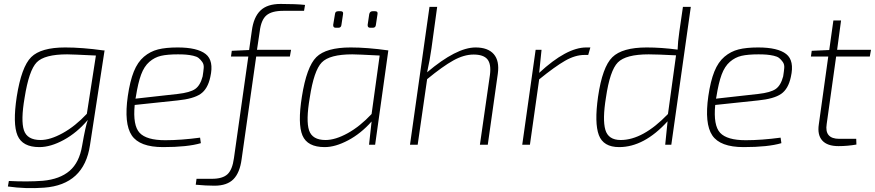

<svg xmlns="http://www.w3.org/2000/svg" viewBox="-20 -735 4443 975"><path d="M511 -479 437 2Q407 203 204 218Q111 225 20 212L25 184Q120 189 198 183Q284 175 333.5 132.5Q383 90 397 5Q415 -98 426 -126Q371 -61 304 -24.5Q237 12 180 12Q94 12 69 -47Q44 -106 65 -244Q89 -396 138.5 -445Q188 -494 311 -494Q397 -494 505 -479ZM421 -157 467 -453Q345 -459 321 -459Q206 -459 166.5 -418.5Q127 -378 105 -239Q85 -123 101.5 -73.5Q118 -24 186 -24Q235 -24 298.5 -59Q362 -94 421 -157Z M996 -36 1000 -8Q932 12 808 12Q689 12 649 -47.5Q609 -107 629 -247Q640 -323 659.5 -371.5Q679 -420 711 -447Q743 -474 782.5 -484Q822 -494 882 -494Q982 -494 1024.5 -460.5Q1067 -427 1048 -344Q1035 -283 998.5 -258Q962 -233 882 -225L664 -202Q654 -98 689 -60.5Q724 -23 819 -23Q899 -23 996 -36ZM668 -234 883 -258Q945 -265 971 -283Q997 -301 1009 -347Q1013 -372 1014.5 -390Q1016 -408 1007 -420.5Q998 -433 988.5 -440.5Q979 -448 961 -452Q943 -456 925.5 -457.5Q908 -459 884 -459Q830 -459 797.5 -451.5Q765 -444 738.5 -421Q712 -398 696.5 -356Q681 -314 670 -244Z M1524 -680H1418Q1360 -680 1333 -657Q1306 -634 1299 -576L1285 -482H1458L1452 -448H1281L1207 73Q1198 142 1165.5 175Q1133 208 1069 208Q1026 208 974 203L978 173H1056Q1110 173 1135 150Q1160 127 1168 68L1241 -448H1153L1157 -477L1245 -481L1259 -580Q1268 -648 1302.5 -681.5Q1337 -715 1405 -715Q1484 -715 1529 -710Z M1698 -594H1685Q1671 -594 1672 -609L1681 -663Q1682 -678 1697 -678H1710Q1725 -678 1722 -663L1714 -610Q1713 -594 1698 -594ZM1873 -594H1860Q1846 -594 1847 -609L1855 -663Q1858 -678 1872 -678H1885Q1900 -678 1897 -663L1889 -610Q1888 -594 1873 -594ZM1885 0H1854L1867 -118Q1813 -57 1748 -22.5Q1683 12 1629 12Q1541 12 1516 -47Q1491 -106 1513 -244Q1537 -396 1586.5 -445Q1636 -494 1761 -494Q1845 -494 1952 -479ZM1867 -156 1908 -453Q1794 -459 1769 -459Q1654 -459 1614 -418Q1574 -377 1553 -239Q1533 -122 1549.5 -73Q1566 -24 1633 -24Q1683 -24 1745.5 -58.5Q1808 -93 1867 -156Z M2200 -700 2171 -489Q2163 -431 2149 -368Q2298 -494 2395 -494Q2458 -494 2487.5 -460Q2517 -426 2508 -361L2457 0H2417L2468 -355Q2475 -410 2455 -434Q2435 -458 2385 -458Q2336 -458 2282 -428Q2228 -398 2149 -333L2101 0H2062L2161 -700Z M2978 -494 2967 -456H2948Q2901 -456 2849.5 -426.5Q2798 -397 2718 -332L2671 0H2632L2700 -482H2730L2718 -365Q2857 -494 2957 -494Z M3488 -700 3389 0H3358L3370 -119Q3251 12 3124 12Q3044 12 3021 -49Q2998 -110 3017 -244Q3039 -395 3089.5 -444.5Q3140 -494 3264 -494Q3338 -494 3421 -483Q3422 -521 3430 -576L3448 -700ZM3372 -156 3413 -454Q3316 -459 3274 -459Q3158 -459 3117.5 -418Q3077 -377 3057 -239Q3039 -128 3054 -76Q3069 -24 3132 -24Q3245 -24 3372 -156Z M3944 -36 3948 -8Q3880 12 3756 12Q3637 12 3597 -47.5Q3557 -107 3577 -247Q3588 -323 3607.5 -371.5Q3627 -420 3659 -447Q3691 -474 3730.5 -484Q3770 -494 3830 -494Q3930 -494 3972.5 -460.5Q4015 -427 3996 -344Q3983 -283 3946.5 -258Q3910 -233 3830 -225L3612 -202Q3602 -98 3637 -60.5Q3672 -23 3767 -23Q3847 -23 3944 -36ZM3616 -234 3831 -258Q3893 -265 3919 -283Q3945 -301 3957 -347Q3961 -372 3962.5 -390Q3964 -408 3955 -420.5Q3946 -433 3936.5 -440.5Q3927 -448 3909 -452Q3891 -456 3873.5 -457.5Q3856 -459 3832 -459Q3778 -459 3745.5 -451.5Q3713 -444 3686.5 -421Q3660 -398 3644.5 -356Q3629 -314 3618 -244Z M4226 -448 4178 -105Q4166 -30 4242 -30H4328L4329 -1Q4284 7 4238 7Q4181 7 4155.5 -21.5Q4130 -50 4138 -103L4186 -448H4098L4102 -477L4191 -481L4212 -631H4251L4231 -482H4403L4397 -448Z"/></svg>

Font: Exo 2.0 Extra Light
Style: Italic
Weight: 250
Italic angle: -8°
Designer: Natanael Gama
Version: Version 1.001;PS 001.001;hotconv 1.0.70;makeotf.lib2.5.58329